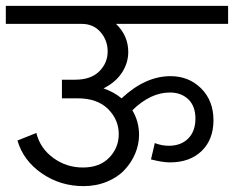

<svg xmlns="http://www.w3.org/2000/svg" viewBox="-40 -630 804 660"><path d="M-20 -609.9H744.1V-547.9H358.9Q400.9 -507.3 400.9 -451.2Q400.9 -414.1 379.6 -380.9Q358.4 -347.7 315.9 -326.2Q352.1 -313.5 377.9 -292Q459.5 -368.2 545.9 -368.2Q609.4 -368.2 651.6 -325.9Q693.8 -283.7 693.8 -216.8Q693.8 -150.4 653.3 -111.1Q612.8 -71.8 543.9 -71.8Q519 -71.8 479 -82L492.2 -138.2Q516.1 -128.9 540 -128.9Q582.5 -128.9 607.2 -154.1Q631.8 -179.2 631.8 -222.2Q631.8 -265.1 607.4 -288.6Q583 -312 543.9 -312Q477.5 -312 415 -251Q438 -211.9 438 -167Q438 -133.8 424.8 -102.3Q411.6 -70.8 387.9 -45.7Q364.3 -20.5 327.4 -5.4Q290.5 9.8 247.1 9.8Q167 9.8 103.5 -34.2Q40 -78.1 20 -147L85 -172.9Q97.7 -120.6 142.8 -87.4Q188 -54.2 245.1 -54.2Q302.7 -54.2 335.4 -88.1Q368.2 -122.1 368.2 -168.9Q368.2 -218.8 331.3 -255.4Q294.4 -292 227.1 -292H172.9V-356H217.8Q272.5 -356 301.3 -384.8Q330.1 -413.6 330.1 -453.1Q330.1 -491.2 305.7 -519.5Q281.2 -547.9 241.2 -547.9H-20Z"/></svg>

Font: LT Superior
Style: Regular
Weight: 400
Designer: Daniel Lyons
Foundry: LyonsType
Version: Version 1.000